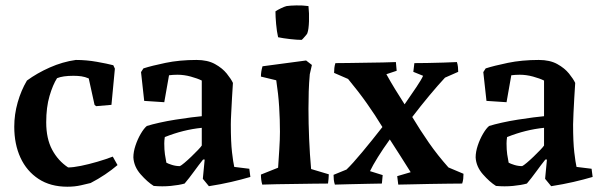

<svg xmlns="http://www.w3.org/2000/svg" viewBox="-20 -695 2281 727"><path d="M235 12Q171 12 126 -17.5Q81 -47 57.5 -98Q34 -149 34 -215Q34 -262 47 -307.5Q60 -353 82 -390Q120 -418 168.5 -439.5Q217 -461 267 -468Q307 -468 346.5 -461Q386 -454 409 -448L415 -435L402 -298L344 -293L338 -298L316 -398Q302 -404 288.5 -406Q275 -408 258 -408Q218 -408 196 -399Q180 -374 167.5 -331.5Q155 -289 155 -232Q155 -170 177.5 -128Q200 -86 238 -61Q257 -61 286.5 -67Q316 -73 348.5 -82.5Q381 -92 407 -102L425 -70Q404 -52 378 -34.5Q352 -17 323 -2Q311 1 287 6.5Q263 12 235 12Z M679 0Q658 6 626.5 9Q595 12 562 9Q538 -6 512.5 -35Q487 -64 485 -99Q485 -120 493 -144Q501 -168 513 -188.5Q525 -209 536 -218Q555 -224 584 -230.5Q613 -237 645 -242Q677 -247 704 -250.5Q731 -254 744 -255V-390Q728 -398 702.5 -405Q677 -412 652 -412Q644 -412 635.5 -411.5Q627 -411 620 -410L602 -308L526 -313L514 -422L523 -436Q554 -446 607 -457Q660 -468 724 -468Q766 -468 794 -452.5Q822 -437 838.5 -416.5Q855 -396 862 -381Q860 -355 858.5 -324.5Q857 -294 855.5 -267Q854 -240 854 -224Q854 -157 858.5 -118.5Q863 -80 867 -63L924 -56L928 -25Q894 -15 855 -6Q816 3 771 10L748 -18L755 -91H749Q733 -71 714.5 -45.5Q696 -20 679 0ZM610 -79Q617 -75 631.5 -70.5Q646 -66 661 -66Q666 -68 678.5 -78.5Q691 -89 704.5 -102Q718 -115 729.5 -127Q741 -139 744 -144V-211Q674 -204 604 -176Q603 -170 602.5 -163.5Q602 -157 602 -152Q602 -128 604.5 -110.5Q607 -93 610 -79Z M973 4Q968 -13 968 -34L1033 -60Q1035 -91 1037.5 -129Q1040 -167 1040 -196Q1040 -242 1037 -290.5Q1034 -339 1026 -391L968 -405Q968 -424 974 -444L1139 -466L1161 -449L1153 -414Q1150 -381 1149 -349Q1148 -317 1148 -283Q1148 -229 1150.5 -169.5Q1153 -110 1158 -55L1225 -35Q1225 -27 1224 -17.5Q1223 -8 1222 0Q1201 0 1168 0.5Q1135 1 1098.5 1.5Q1062 2 1028.5 2.5Q995 3 973 4ZM1033 -554Q1028 -576 1025.5 -604Q1023 -632 1023 -652Q1030 -657 1043.5 -663.5Q1057 -670 1065 -672Q1078 -674 1102 -674.5Q1126 -675 1148 -672Q1151 -645 1150 -614.5Q1149 -584 1144 -570Q1144 -568 1139 -562Q1134 -556 1128.5 -550Q1123 -544 1122 -544Q1105 -544 1078.5 -547Q1052 -550 1033 -554Z M1248 4Q1245 -5 1244 -14Q1243 -23 1243 -33L1292 -53Q1314 -74 1351.5 -119Q1389 -164 1428 -214Q1400 -260 1368.5 -304.5Q1337 -349 1298 -396L1245 -419Q1245 -428 1246 -437.5Q1247 -447 1250 -456Q1271 -456 1301.5 -456.5Q1332 -457 1365.5 -457.5Q1399 -458 1429.5 -458.5Q1460 -459 1479 -460L1482 -427L1443 -414Q1459 -385 1476.5 -356.5Q1494 -328 1512 -300Q1537 -336 1556.5 -365Q1576 -394 1582 -408L1545 -423L1549 -456Q1568 -456 1598 -456.5Q1628 -457 1659 -458Q1690 -459 1710 -460Q1713 -451 1714 -441.5Q1715 -432 1715 -423L1665 -401Q1638 -372 1605.5 -333Q1573 -294 1541 -252Q1571 -202 1604 -154.5Q1637 -107 1678 -61L1735 -37Q1735 -27 1734 -18Q1733 -9 1730 0Q1710 0 1677 0.5Q1644 1 1607.5 1.5Q1571 2 1539 3Q1507 4 1488 4L1484 -28L1535 -43Q1515 -75 1495.5 -105.5Q1476 -136 1456 -167Q1430 -131 1410.5 -99.5Q1391 -68 1381 -47L1429 -32L1426 0Q1406 0 1372 1Q1338 2 1303.5 2.5Q1269 3 1248 4Z M1975 0Q1954 6 1922.5 9Q1891 12 1858 9Q1834 -6 1808.5 -35Q1783 -64 1781 -99Q1781 -120 1789 -144Q1797 -168 1809 -188.5Q1821 -209 1832 -218Q1851 -224 1880 -230.5Q1909 -237 1941 -242Q1973 -247 2000 -250.5Q2027 -254 2040 -255V-390Q2024 -398 1998.5 -405Q1973 -412 1948 -412Q1940 -412 1931.5 -411.5Q1923 -411 1916 -410L1898 -308L1822 -313L1810 -422L1819 -436Q1850 -446 1903 -457Q1956 -468 2020 -468Q2062 -468 2090 -452.5Q2118 -437 2134.5 -416.5Q2151 -396 2158 -381Q2156 -355 2154.5 -324.5Q2153 -294 2151.5 -267Q2150 -240 2150 -224Q2150 -157 2154.5 -118.5Q2159 -80 2163 -63L2220 -56L2224 -25Q2190 -15 2151 -6Q2112 3 2067 10L2044 -18L2051 -91H2045Q2029 -71 2010.5 -45.5Q1992 -20 1975 0ZM1906 -79Q1913 -75 1927.5 -70.5Q1942 -66 1957 -66Q1962 -68 1974.5 -78.5Q1987 -89 2000.5 -102Q2014 -115 2025.5 -127Q2037 -139 2040 -144V-211Q1970 -204 1900 -176Q1899 -170 1898.5 -163.5Q1898 -157 1898 -152Q1898 -128 1900.5 -110.5Q1903 -93 1906 -79Z"/></svg>

Font: Labrada SemiBold
Style: Regular
Weight: 600
Designer: Mercedes Jáuregui
Foundry: Omnibus-Type Team
Version: Version 1.000; ttfautohint (v1.8.4.7-5d5b)